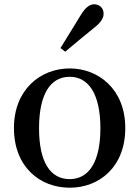

<svg xmlns="http://www.w3.org/2000/svg" viewBox="-20 -860 650 895"><path d="M305 15C443 15 564 -82 564 -263C564 -444 439 -541 305 -541C169 -541 45 -443 45 -263C45 -83 165 15 305 15ZM305 -25C214 -25 162 -105 162 -262C162 -420 214 -502 305 -502C394 -502 448 -420 448 -262C448 -105 394 -25 305 -25ZM262 -636 284 -619C326 -654 366 -688 417 -729C452 -756 463 -777 463 -796C463 -824 442 -840 420 -840C397 -840 378 -825 356 -789C320 -730 291 -683 262 -636Z"/></svg>

Font: Source Han Serif CN SemiBold
Style: Regular
Weight: 600
Designer: Ryoko NISHIZUKA 西塚涼子 (kana & ideographs); Frank Grießhammer (Latin, Greek & Cyrillic); Wenlong ZHANG 张文龙 (bopomofo); San
Foundry: Adobe Systems Incorporated
Version: Version 1.000;PS 1;hotconv 16.6.53;makeotf.lib2.5.65590